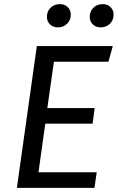

<svg xmlns="http://www.w3.org/2000/svg" viewBox="-20 -913 572 933"><path d="M507 -613H242L210 -388H440L430 -312H200L167 -76H450L439 0H62L159 -689H528ZM208 -831Q208 -858 226 -875.5Q244 -893 271 -893Q294 -893 309 -878.5Q324 -864 324 -842Q324 -815 306 -797.5Q288 -780 261 -780Q238 -780 223 -794.5Q208 -809 208 -831ZM416 -831Q416 -858 434 -875.5Q452 -893 479 -893Q502 -893 517 -878.5Q532 -864 532 -842Q532 -815 514 -797.5Q496 -780 469 -780Q446 -780 431 -794.5Q416 -809 416 -831Z"/></svg>

Font: FiraGO
Style: Italic
Weight: 400
Italic angle: -8°
Designer: bBox Type GmbH
Foundry: bBox Type GmbH
Version: Version 1.001